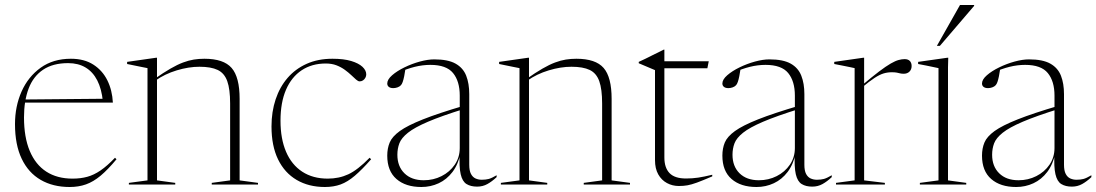

<svg xmlns="http://www.w3.org/2000/svg" viewBox="-20 -738 4386 768"><path d="M263.5 -503Q317 -503 353.5 -479.5Q390 -456 409.5 -416.5Q429 -377 431.5 -327.5H70.5V-340L400.5 -343L391.5 -332.5Q386.5 -382.5 369 -416.5Q351.5 -450.5 322.2 -468Q293 -485.5 252.5 -485.5Q191.5 -485.5 152.2 -459Q113 -432.5 94.5 -383.8Q76 -335 76 -268.5Q76 -189 99 -134.2Q122 -79.5 165.2 -51.5Q208.5 -23.5 270 -23.5Q302.5 -23.5 329 -30.8Q355.5 -38 382.2 -56.2Q409 -74.5 440 -107L446 -101Q411.5 -59.5 382.5 -35.2Q353.5 -11 324 -0.5Q294.5 10 258.5 10Q192 10 142.8 -18.5Q93.5 -47 66.8 -103Q40 -159 40 -241.5Q40 -312.5 66.2 -371.8Q92.5 -431 142.5 -467Q192.5 -503 263.5 -503Z M608 -423.5V-16.5L681 -6.5V0H495.5V-6.5L570 -16.5V-465.5Q562 -467 542.2 -471Q522.5 -475 488.5 -482V-490.5L604 -507H608ZM827 -6.5 900.5 -16.5V-324Q900.5 -381.5 889 -413.5Q877.5 -445.5 850.8 -458.2Q824 -471 778 -471Q734.5 -471 686.8 -456.5Q639 -442 601.5 -415.5L598.5 -422.5Q634 -447.5 661.8 -463.5Q689.5 -479.5 712.2 -488Q735 -496.5 755.5 -499.8Q776 -503 797.5 -503Q874.5 -503 906.5 -466.2Q938.5 -429.5 938.5 -342.5V-16.5L1012 -6.5V0H827Z M1310 -503Q1355 -503 1384.8 -494Q1414.5 -485 1429.8 -470.8Q1445 -456.5 1445 -440.5Q1445 -433.5 1441.5 -427Q1438 -420.5 1432 -416.5Q1426 -412.5 1418.5 -412.5Q1412.5 -412.5 1404.2 -419.8Q1396 -427 1385 -437.5Q1374 -448 1359.2 -458.8Q1344.5 -469.5 1325.8 -476.8Q1307 -484 1283 -484Q1227.5 -484 1186.8 -457Q1146 -430 1124 -379Q1102 -328 1102 -255Q1102 -183 1124.2 -131Q1146.5 -79 1189 -51.2Q1231.5 -23.5 1291 -23.5Q1336 -23.5 1373.2 -40.8Q1410.5 -58 1458.5 -107L1464.5 -101Q1428 -59.5 1399.2 -35Q1370.5 -10.5 1342.5 -0.2Q1314.5 10 1279.5 10Q1215 10 1166.8 -18.2Q1118.5 -46.5 1092.2 -100.5Q1066 -154.5 1066 -232.5Q1066 -291 1082.5 -340.5Q1099 -390 1130.2 -426.2Q1161.5 -462.5 1206.8 -482.8Q1252 -503 1310 -503Z M1837 -315.5V-302.5Q1745.5 -274 1691.8 -251Q1638 -228 1611.8 -207Q1585.5 -186 1577.5 -164.8Q1569.5 -143.5 1569.5 -119Q1569.5 -72.5 1597.8 -44.8Q1626 -17 1675 -17Q1713.5 -17 1746.2 -33.5Q1779 -50 1799 -79.2Q1819 -108.5 1819 -146V-355.5Q1819 -413 1792.2 -445.8Q1765.5 -478.5 1701.5 -478.5Q1671 -478.5 1639.5 -470.8Q1608 -463 1570.5 -446.5L1602 -464Q1599.5 -447 1596.8 -433.2Q1594 -419.5 1590.8 -410.2Q1587.5 -401 1583.5 -397Q1578.5 -391.5 1570 -388.5Q1561.5 -385.5 1553 -385.5Q1541.5 -385.5 1535.2 -390.5Q1529 -395.5 1529 -404Q1529 -420 1548.5 -437Q1568 -454 1597.8 -468.5Q1627.5 -483 1659.5 -491.8Q1691.5 -500.5 1717 -500.5Q1772 -500.5 1802.2 -483.5Q1832.5 -466.5 1844.8 -435.2Q1857 -404 1857 -361.5V-79Q1857 -55.5 1863.8 -42.5Q1870.5 -29.5 1882 -24.2Q1893.5 -19 1907 -19Q1923 -19 1935 -22.2Q1947 -25.5 1966.5 -37V-29.5Q1948 -12 1929.5 -1.8Q1911 8.5 1888.5 8.5Q1863 8.5 1846.2 -1.8Q1829.5 -12 1822.8 -41Q1816 -70 1819 -125.5L1823 -127.5Q1813 -80.5 1790 -50.2Q1767 -20 1734.8 -5Q1702.5 10 1665.5 10Q1602.5 10 1565.8 -22Q1529 -54 1529 -115.5Q1529 -144.5 1538.8 -168Q1548.5 -191.5 1579.2 -213.8Q1610 -236 1671.8 -260.5Q1733.5 -285 1837 -315.5Z M2096 -423.5V-16.5L2169 -6.5V0H1983.5V-6.5L2058 -16.5V-465.5Q2050 -467 2030.2 -471Q2010.5 -475 1976.5 -482V-490.5L2092 -507H2096ZM2315 -6.5 2388.5 -16.5V-324Q2388.5 -381.5 2377 -413.5Q2365.5 -445.5 2338.8 -458.2Q2312 -471 2266 -471Q2222.5 -471 2174.8 -456.5Q2127 -442 2089.5 -415.5L2086.5 -422.5Q2122 -447.5 2149.8 -463.5Q2177.5 -479.5 2200.2 -488Q2223 -496.5 2243.5 -499.8Q2264 -503 2285.5 -503Q2362.5 -503 2394.5 -466.2Q2426.5 -429.5 2426.5 -342.5V-16.5L2500 -6.5V0H2315Z M2637.5 -108Q2637.5 -67 2658.2 -45.5Q2679 -24 2724 -24Q2749.5 -24 2772.8 -27.5Q2796 -31 2829 -39V-32.5Q2789.5 -15.5 2767.5 -7.5Q2745.5 0.5 2730 3.2Q2714.5 6 2695.5 6Q2669.5 6 2647.8 -5.8Q2626 -17.5 2613 -40.5Q2600 -63.5 2600 -97.5V-457.5L2535 -485V-490.5Q2551.5 -498 2561.2 -502.8Q2571 -507.5 2577.8 -511Q2584.5 -514.5 2591.2 -517.8Q2598 -521 2608 -526Q2618 -531 2635 -539.5H2637.5V-475ZM2623.5 -465V-493H2815L2809.5 -465Z M3177.5 -315.5V-302.5Q3086 -274 3032.2 -251Q2978.5 -228 2952.2 -207Q2926 -186 2918 -164.8Q2910 -143.5 2910 -119Q2910 -72.5 2938.2 -44.8Q2966.5 -17 3015.5 -17Q3054 -17 3086.8 -33.5Q3119.5 -50 3139.5 -79.2Q3159.5 -108.5 3159.5 -146V-355.5Q3159.5 -413 3132.8 -445.8Q3106 -478.5 3042 -478.5Q3011.5 -478.5 2980 -470.8Q2948.5 -463 2911 -446.5L2942.5 -464Q2940 -447 2937.2 -433.2Q2934.5 -419.5 2931.2 -410.2Q2928 -401 2924 -397Q2919 -391.5 2910.5 -388.5Q2902 -385.5 2893.5 -385.5Q2882 -385.5 2875.8 -390.5Q2869.5 -395.5 2869.5 -404Q2869.5 -420 2889 -437Q2908.5 -454 2938.2 -468.5Q2968 -483 3000 -491.8Q3032 -500.5 3057.5 -500.5Q3112.5 -500.5 3142.8 -483.5Q3173 -466.5 3185.2 -435.2Q3197.5 -404 3197.5 -361.5V-79Q3197.5 -55.5 3204.2 -42.5Q3211 -29.5 3222.5 -24.2Q3234 -19 3247.5 -19Q3263.5 -19 3275.5 -22.2Q3287.5 -25.5 3307 -37V-29.5Q3288.5 -12 3270 -1.8Q3251.5 8.5 3229 8.5Q3203.5 8.5 3186.8 -1.8Q3170 -12 3163.2 -41Q3156.5 -70 3159.5 -125.5L3163.5 -127.5Q3153.5 -80.5 3130.5 -50.2Q3107.5 -20 3075.2 -5Q3043 10 3006 10Q2943 10 2906.2 -22Q2869.5 -54 2869.5 -115.5Q2869.5 -144.5 2879.2 -168Q2889 -191.5 2919.8 -213.8Q2950.5 -236 3012.2 -260.5Q3074 -285 3177.5 -315.5Z M3598.5 -501.5Q3612.5 -501.5 3619.5 -494Q3626.5 -486.5 3626.5 -474Q3626.5 -460 3617.8 -451.5Q3609 -443 3595 -443Q3586.5 -443 3580.5 -444.5Q3574.5 -446 3567.2 -447.5Q3560 -449 3547.5 -449Q3530 -449 3514.2 -444.2Q3498.5 -439.5 3478.5 -426.5Q3458.5 -413.5 3428.5 -388.5L3426.5 -395.5Q3468 -430.5 3496 -451.8Q3524 -473 3542.8 -483.8Q3561.5 -494.5 3574.5 -498Q3587.5 -501.5 3598.5 -501.5ZM3436.5 -399.5V-16.5L3519.5 -6.5V0H3324V-6.5L3398.5 -16.5V-465.5Q3392 -467 3380 -469.5Q3368 -472 3351.8 -475.2Q3335.5 -478.5 3317 -482V-490.5L3432.5 -507H3436.5Z M3773 -507 3772 -469V-16.5L3845 -6.5V0H3659.5V-6.5L3734 -16.5V-465.5Q3728.5 -466.5 3715 -469.5Q3701.5 -472.5 3684.8 -475.8Q3668 -479 3652.5 -482V-490.5L3769 -507ZM3727.5 -554.5 3820 -718H3876.5V-714.5L3739.5 -554.5Z M4216 -315.5V-302.5Q4124.5 -274 4070.8 -251Q4017 -228 3990.8 -207Q3964.5 -186 3956.5 -164.8Q3948.5 -143.5 3948.5 -119Q3948.5 -72.5 3976.8 -44.8Q4005 -17 4054 -17Q4092.5 -17 4125.2 -33.5Q4158 -50 4178 -79.2Q4198 -108.5 4198 -146V-355.5Q4198 -413 4171.2 -445.8Q4144.5 -478.5 4080.5 -478.5Q4050 -478.5 4018.5 -470.8Q3987 -463 3949.5 -446.5L3981 -464Q3978.5 -447 3975.8 -433.2Q3973 -419.5 3969.8 -410.2Q3966.5 -401 3962.5 -397Q3957.5 -391.5 3949 -388.5Q3940.5 -385.5 3932 -385.5Q3920.5 -385.5 3914.2 -390.5Q3908 -395.5 3908 -404Q3908 -420 3927.5 -437Q3947 -454 3976.8 -468.5Q4006.5 -483 4038.5 -491.8Q4070.5 -500.5 4096 -500.5Q4151 -500.5 4181.2 -483.5Q4211.5 -466.5 4223.8 -435.2Q4236 -404 4236 -361.5V-79Q4236 -55.5 4242.8 -42.5Q4249.5 -29.5 4261 -24.2Q4272.5 -19 4286 -19Q4302 -19 4314 -22.2Q4326 -25.5 4345.5 -37V-29.5Q4327 -12 4308.5 -1.8Q4290 8.5 4267.5 8.5Q4242 8.5 4225.2 -1.8Q4208.5 -12 4201.8 -41Q4195 -70 4198 -125.5L4202 -127.5Q4192 -80.5 4169 -50.2Q4146 -20 4113.8 -5Q4081.5 10 4044.5 10Q3981.5 10 3944.8 -22Q3908 -54 3908 -115.5Q3908 -144.5 3917.8 -168Q3927.5 -191.5 3958.2 -213.8Q3989 -236 4050.8 -260.5Q4112.5 -285 4216 -315.5Z"/></svg>

Font: Newsreader 60pt ExtraLight
Style: Regular
Weight: 250
Designer: Hugues Gentile
Foundry: Production Type
Version: Version 1.003